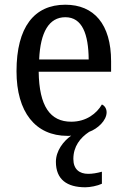

<svg xmlns="http://www.w3.org/2000/svg" viewBox="-20 -566 537 814"><path d="M342 228C362 228 393 222 412 213V162C390 168 372 171 354 171C317 171 291 152 291 108C291 55 320 18 358 -7C394 -20 432 -55 432 -90C432 -107 422 -119 412 -123C390 -85 346 -50 282 -50C193 -50 146 -115 144 -262H451V-306C451 -464 378 -546 257 -546C125 -546 50 -451 50 -264C50 -91 130 10 266 10C272 10 277 10 282 9C248 33 217 74 217 120C217 195 264 228 342 228ZM356 -314H146C151 -430 188 -493 257 -493C329 -493 355 -421 356 -314Z"/></svg>

Font: Noto Serif Georgian SemiCondensed
Style: Regular
Weight: 400
Width: 4
Designer: Monotype Design Team, Akaki Razmadze
Foundry: Google LLC
Version: Version 2.003